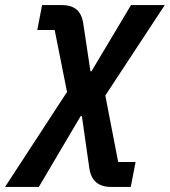

<svg xmlns="http://www.w3.org/2000/svg" viewBox="-98 -542 674 762"><path d="M69 -522 50 -423H119L168 -177L-78 200H56L222 -81H227L256 122C263 177 294 200 344 200H421L440 101H371L320 -163L556 -522H422L265 -259H261L233 -445C226 -499 198 -522 145 -522Z"/></svg>

Font: Braiins Sans SemiBold
Style: Italic
Weight: 600
Italic angle: -11.31°
Designer: Mike Abbink, Paul van der Laan, Pieter van Rosmalen, Jiri Chlebus, Lubos Buracinsky
Foundry: Bold Monday, Sudetype
Version: Version 1.000;hotconv 1.0.109;makeotfexe 2.5.65596